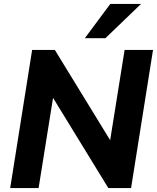

<svg xmlns="http://www.w3.org/2000/svg" viewBox="-20 -960 801 980"><path d="M32 0 144 -705H260L564 -209L538 -218L616 -705H761L649 0H533L229 -496L255 -487L177 0ZM413 -765 543 -940H700L518 -765Z"/></svg>

Font: Mulish ExtraLight ExtraBold
Style: Italic
Weight: 800
Italic angle: -9°
Version: Version 3.603